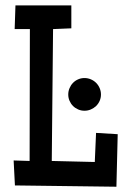

<svg xmlns="http://www.w3.org/2000/svg" viewBox="-20 -707 477 728"><path d="M426.3 -198.2 421.4 1 36.6 -3.9 31.7 -98.6 92.3 -96.7 93.3 -596.7H35.6L38.6 -686.5H250.5V-599.6L181.2 -596.7L176.3 -96.7L339.4 -92.8L344.2 -203.1ZM362.8 -348.6Q362.8 -335.9 357.9 -324.7Q353 -313.5 344.5 -305.2Q335.9 -296.9 324.5 -292Q313 -287.1 300.3 -287.1Q287.6 -287.1 276.4 -292Q265.1 -296.9 256.8 -305.2Q248.5 -313.5 243.7 -324.7Q238.8 -335.9 238.8 -348.6Q238.8 -361.3 243.7 -372.8Q248.5 -384.3 256.8 -392.8Q265.1 -401.4 276.4 -406.2Q287.6 -411.1 300.3 -411.1Q313 -411.1 324.5 -406.2Q335.9 -401.4 344.5 -392.8Q353 -384.3 357.9 -372.8Q362.8 -361.3 362.8 -348.6Z"/></svg>

Font: Maiden Orange
Style: Regular
Weight: 400
Designer: Astigmatic (AOETI)
Foundry: Astigmatic (AOETI)
Version: Version 1.001